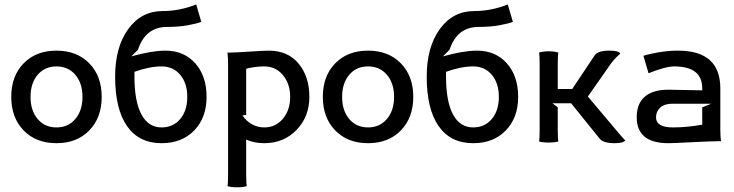

<svg xmlns="http://www.w3.org/2000/svg" viewBox="-20 -629 3249 850"><path d="M115.2 -200.2Q115.2 -139.2 146.7 -102.1Q178.2 -64.9 230 -64.9Q281.7 -64.9 313.5 -102.3Q345.2 -139.6 345.2 -200.2Q345.2 -260.7 313.5 -297.9Q281.7 -335 230 -335Q178.2 -335 146.7 -297.9Q115.2 -260.7 115.2 -200.2ZM84.7 -51.5Q29.8 -107.9 29.8 -200.2Q29.8 -292.5 84.7 -348.6Q139.6 -404.8 230 -404.8Q320.3 -404.8 375.2 -348.6Q430.2 -292.5 430.2 -200.2Q430.2 -107.9 375.2 -51.5Q320.3 4.9 230 4.9Q139.6 4.9 84.7 -51.5Z M489.7 -290Q489.7 -420.4 547.6 -500.2Q605.5 -580.1 700.2 -580.1Q775.9 -580.1 848.6 -609.4L871.1 -532.2Q853 -524.9 812.5 -517.3Q772 -509.8 719.7 -509.8Q624 -509.8 590.8 -408.7L561.5 -379.4Q652.3 -404.8 712.4 -404.8Q794.4 -404.8 844.5 -348.6Q894.5 -292.5 894.5 -200.2Q894.5 -107.9 839.8 -51.5Q785.2 4.9 695.3 4.9Q595.2 4.9 542.5 -70.6Q489.7 -146 489.7 -290ZM575.2 -311V-290Q575.2 -180.2 606 -122.6Q636.7 -64.9 695.3 -64.9Q746.6 -64.9 777.8 -102.1Q809.1 -139.2 809.1 -200.2Q809.1 -260.7 777.8 -297.9Q746.6 -335 695.3 -335Q642.1 -335 575.2 -311Z M989.7 -341.8Q989.7 -376.5 986.8 -396H993.2Q1024.9 -396.5 1086.4 -400.6Q1147.9 -404.8 1169.9 -404.8Q1254.4 -404.8 1302 -347.4Q1349.6 -290 1349.6 -200.2Q1349.6 -112.8 1293 -54Q1236.3 4.9 1149.9 4.9Q1105.5 4.9 1069.8 -11.2V140.1Q1069.8 186 1072.8 194.8Q1056.6 200.2 1029.8 200.2Q1002.9 200.2 986.8 194.8Q989.7 186 989.7 140.1ZM1069.8 -120.1 1053.2 -118.2Q1069.8 -93.3 1095 -79.1Q1120.1 -64.9 1149.9 -64.9Q1200.2 -64.9 1232.4 -103.3Q1264.6 -141.6 1264.6 -200.2Q1264.6 -258.3 1232.4 -296.6Q1200.2 -335 1149.9 -335Q1109.9 -335 1069.8 -324.7Z M1494.6 -200.2Q1494.6 -139.2 1526.1 -102.1Q1557.6 -64.9 1609.4 -64.9Q1661.1 -64.9 1692.9 -102.3Q1724.6 -139.6 1724.6 -200.2Q1724.6 -260.7 1692.9 -297.9Q1661.1 -335 1609.4 -335Q1557.6 -335 1526.1 -297.9Q1494.6 -260.7 1494.6 -200.2ZM1464.1 -51.5Q1409.2 -107.9 1409.2 -200.2Q1409.2 -292.5 1464.1 -348.6Q1519 -404.8 1609.4 -404.8Q1699.7 -404.8 1754.6 -348.6Q1809.6 -292.5 1809.6 -200.2Q1809.6 -107.9 1754.6 -51.5Q1699.7 4.9 1609.4 4.9Q1519 4.9 1464.1 -51.5Z M1869.1 -290Q1869.1 -420.4 1927 -500.2Q1984.9 -580.1 2079.6 -580.1Q2155.3 -580.1 2228 -609.4L2250.5 -532.2Q2232.4 -524.9 2191.9 -517.3Q2151.4 -509.8 2099.1 -509.8Q2003.4 -509.8 1970.2 -408.7L1940.9 -379.4Q2031.7 -404.8 2091.8 -404.8Q2173.8 -404.8 2223.9 -348.6Q2273.9 -292.5 2273.9 -200.2Q2273.9 -107.9 2219.2 -51.5Q2164.6 4.9 2074.7 4.9Q1974.6 4.9 1921.9 -70.6Q1869.1 -146 1869.1 -290ZM1954.6 -311V-290Q1954.6 -180.2 1985.4 -122.6Q2016.1 -64.9 2074.7 -64.9Q2126 -64.9 2157.2 -102.1Q2188.5 -139.2 2188.5 -200.2Q2188.5 -260.7 2157.2 -297.9Q2126 -335 2074.7 -335Q2021.5 -335 1954.6 -311Z M2369.1 -58.1V-341.8Q2369.1 -387.2 2366.2 -396Q2383.8 -401.9 2409.2 -401.9Q2434.6 -401.9 2452.1 -396Q2449.2 -387.2 2449.2 -341.8V-234.9H2513.2L2613.3 -384.8Q2627 -404.8 2678.2 -404.8Q2718.8 -404.8 2726.1 -392.1L2720.7 -386.7Q2715.3 -381.8 2710.2 -377Q2705.1 -372.1 2698.5 -364.7Q2691.9 -357.4 2688 -352.1L2582.5 -201.7L2713.4 -46.4Q2736.3 -19 2748 -7.3Q2740.2 4.9 2700.2 4.9Q2650.9 4.9 2634.8 -15.1L2508.3 -171.9H2425.3L2449.2 -154.3V-58.1Q2449.2 -11.7 2452.1 -2.9Q2437.5 2 2409.2 2Q2380.9 2 2366.2 -2.9Q2369.1 -11.7 2369.1 -58.1Z M2798.8 -109.9Q2798.8 -170.4 2834.7 -201.2Q2870.6 -231.9 2939 -231.9L3088.9 -229V-237.8Q3088.9 -335 2964.8 -335Q2926.8 -335 2851.1 -304.7L2828.6 -381.8Q2844.7 -388.2 2890.4 -396.5Q2936 -404.8 2981.9 -404.8Q3167.5 -404.8 3168.9 -240.2V-58.1Q3168.9 -23.4 3171.9 -3.9H3165Q3130.4 -3.9 3045.2 0.5Q2960 4.9 2939 4.9Q2798.8 4.9 2798.8 -109.9ZM2884.3 -109.9Q2884.3 -64.9 2959 -64.9Q3020.5 -64.9 3088.9 -77.1V-153.8L3128.9 -169.9H2957Q2921.9 -169.9 2903.1 -152.8Q2884.3 -135.7 2884.3 -109.9Z"/></svg>

Font: Nikodecs
Style: Medium
Weight: 500
Version: Version 0.29